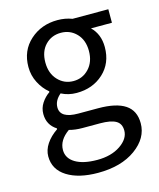

<svg xmlns="http://www.w3.org/2000/svg" viewBox="-109 -576 724 877"><g transform="rotate(-15 252.5 -137.0)"><path d="M246.1 224.1Q154.8 224.1 99.9 189.5Q44.9 154.8 44.9 92.8Q44.9 62.5 63.7 34.2Q82.5 5.9 116.2 -17.1V-21Q73.2 -48.3 73.2 -100.1Q73.2 -128.4 88.6 -151.6Q104 -174.8 126 -189.9V-193.8Q99.1 -215.3 81.1 -250Q63 -284.7 63 -325.2Q63 -402.3 116.2 -450.2Q169.4 -498 246.1 -498Q282.7 -498 314.9 -485.8H483.9V-421.9H384.8Q423.8 -384.3 423.8 -323.2Q423.8 -247.1 373 -200.4Q322.3 -153.8 246.1 -153.8Q207 -153.8 173.8 -170.9Q143.1 -145 143.1 -112.8Q143.1 -61 228 -61H321.8Q407.2 -61 449.7 -32.7Q492.2 -4.4 492.2 55.2Q492.2 125.5 424.1 174.8Q356 224.1 246.1 224.1ZM349.1 -325.2Q349.1 -376.5 319.6 -407.2Q290 -438 246.1 -438Q201.7 -438 172.4 -407.5Q143.1 -377 143.1 -325.2Q143.1 -273.4 172.9 -241.7Q202.6 -210 246.1 -210Q289.6 -210 319.3 -241.7Q349.1 -273.4 349.1 -325.2ZM257.8 166Q324.2 166 367.7 136.5Q411.1 106.9 411.1 67.9Q411.1 35.2 387 21.5Q362.8 7.8 313 7.8H230Q194.8 7.8 167 0Q117.2 35.2 117.2 82Q117.2 121.1 154.5 143.6Q191.9 166 257.8 166Z"/></g></svg>

Font: Source Sans Pro
Style: Regular
Weight: 400
Designer: Paul D. Hunt
Foundry: Adobe Systems Incorporated
Version: Version 3.006;hotconv 1.0.111;makeotfexe 2.5.65597